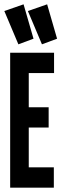

<svg xmlns="http://www.w3.org/2000/svg" viewBox="-24 -868 294 888"><path d="M23 0V-624H226V-530H109V-372H201V-278H109V-94H225V0ZM61 -663 -4 -817 85 -848 131 -689ZM170 -663 105 -817 194 -848 240 -689Z"/></svg>

Font: Inconsolata UltraCondensed Black
Style: Regular
Weight: 900
Width: 1
Monospace: yes
Designer: Raph Levien, Cyreal, Brenton Simpson
Foundry: Raph Levien, Cyreal, Google
Version: Version 3.001; ttfautohint (v1.8.2.53-6de2)